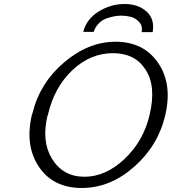

<svg xmlns="http://www.w3.org/2000/svg" viewBox="-20 -918 856 957"><path d="M394 -759H395Q411 -823 471.5 -860.5Q532 -898 601 -898Q669 -898 710.5 -860.5Q752 -823 741 -758H686Q692 -789 673 -809Q654 -829 631 -834.5Q608 -840 584 -840Q568 -840 551 -837Q534 -834 512 -826.5Q490 -819 472.5 -801.5Q455 -784 447 -759ZM139 -346Q140 -347 141 -350Q142 -353 142 -354Q179 -505 300 -607.5Q421 -710 556 -710Q695 -710 767.5 -605.5Q840 -501 804 -345Q769 -193 649 -87Q529 19 388 19Q245 19 174 -86.5Q103 -192 139 -346ZM219 -346 218 -344 217 -342Q186 -213 239 -127Q294 -37 401 -37Q507 -37 601.5 -126.5Q696 -216 726 -347Q760 -491 704 -573Q652 -653 543 -653Q430 -653 340 -567.5Q250 -482 219 -346Z"/></svg>

Font: Coval
Style: ExtraLight Italic
Weight: 200
Foundry: Context Ltd
Version: Version 001.000